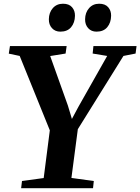

<svg xmlns="http://www.w3.org/2000/svg" viewBox="-20 -984 734 1004"><path d="M90.5 0 95 -37.5 208.5 -53 240.5 -302.5 83 -691.5 26 -703.5 32 -743H328.5L323 -704L242.5 -691L335 -432L356 -362L390 -425.5L540.5 -691.5L464.5 -704L468.5 -743H694L689 -704L625.5 -691.5L387 -308.5L353.5 -53.5L470.5 -37.5L466.5 0ZM295.5 -818.5Q268.5 -818.5 251.8 -836.8Q235 -855 235.5 -883.5Q236 -918.5 256.2 -941.5Q276.5 -964.5 309.5 -964.5Q341 -964.5 356.8 -946.2Q372.5 -928 372 -901.5Q371.5 -865.5 352 -842Q332.5 -818.5 295.5 -818.5ZM484.5 -818.5Q457.5 -818.5 441 -836.8Q424.5 -855 425 -883.5Q425.5 -918.5 445.8 -941.5Q466 -964.5 498.5 -964.5Q530 -964.5 545.8 -946.2Q561.5 -928 561 -901.5Q560.5 -865.5 541 -842Q521.5 -818.5 484.5 -818.5Z"/></svg>

Font: Merriweather 60pt
Style: Bold Italic
Weight: 700
Italic angle: -7.8°
Version: Version 2.101